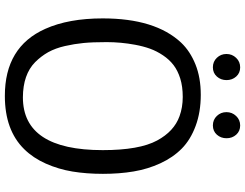

<svg xmlns="http://www.w3.org/2000/svg" viewBox="-129 -859 1008 790"><g transform="rotate(90 375.0 -464.0)"><path d="M55.7 0ZM202.1 -891.8Q202.1 -915 218 -931.6Q233.9 -948.2 257.1 -948.2Q280.3 -948.2 294.9 -931.9Q309.6 -915.5 309.6 -892.1Q309.6 -868.7 294.9 -852.3Q280.3 -835.9 256.8 -835.9Q233.4 -835.9 217.8 -852.3Q202.1 -868.7 202.1 -891.8ZM441.4 -891.8Q441.4 -915 457.3 -931.6Q473.1 -948.2 496.3 -948.2Q519.5 -948.2 534.2 -931.9Q548.8 -915.5 548.8 -892.1Q548.8 -868.7 534.2 -852.3Q519.5 -835.9 496.1 -835.9Q472.7 -835.9 457 -852.3Q441.4 -868.7 441.4 -891.8ZM593.8 -59.6Q515.6 20 375 20Q172.9 20.5 98.6 -146.5Q55.7 -242.2 55.7 -382.8Q55.7 -598.6 155.3 -705.1Q190.4 -742.2 244.9 -764.2Q299.3 -786.1 370.1 -786.1Q440.9 -786.1 497.8 -765.1Q554.7 -744.1 591.3 -708Q627.9 -671.9 651.9 -619.9Q675.8 -567.9 685.5 -509.8Q695.3 -451.7 695.3 -383.5Q695.3 -315.4 685.8 -258.1Q676.3 -200.7 653.1 -148.4Q629.9 -96.2 593.8 -59.6ZM597.7 -382.8Q597.7 -533.2 558.1 -606.4Q520.5 -676.3 458 -698.7Q421.9 -711.9 378.9 -711.9Q335.9 -711.9 303.2 -701.7Q270.5 -691.4 247.8 -674.1Q225.1 -656.7 207.8 -630.9Q190.4 -605 180.4 -577.4Q170.4 -549.8 164.1 -515.6Q153.3 -457.5 153.3 -398.7Q153.3 -339.8 157 -303Q160.6 -266.1 169.4 -227.3Q178.2 -188.5 194.8 -158.2Q211.4 -128.9 235.8 -104.5Q286.6 -54.7 380.4 -54.2Q597.7 -54.2 597.7 -382.8Z"/></g></svg>

Font: Dhyana
Style: Regular
Weight: 400
Foundry: Vernon Adams
Version: Version 1.002; ttfautohint (v0.8.51-6076)